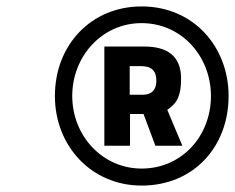

<svg xmlns="http://www.w3.org/2000/svg" viewBox="-20 -733 732 598"><path d="M420 -527C452 -527 467 -512 467 -482C467 -454 453 -438 426 -438H384V-527ZM548 -279 501 -391C533 -412 544 -437 544 -488C544 -561 498 -588 430 -588H305V-279H385V-378H427L464 -279ZM205 -434C205 -558 298 -661 421 -661C545 -661 637 -558 637 -434C637 -309 546 -208 421 -208C299 -208 205 -310 205 -434ZM151 -434C151 -277 266 -155 421 -155C584 -155 692 -277 692 -434C692 -586 584 -713 421 -713C265 -713 151 -594 151 -434Z"/></svg>

Font: RazerF5 SemiBold
Style: Italic
Weight: 600
Foundry: Razer Inc.
Version: Version 2